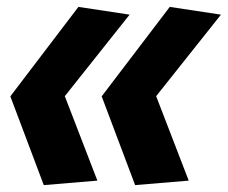

<svg xmlns="http://www.w3.org/2000/svg" viewBox="-20 -549 661 557"><path d="M262.5 -25 168 -270 356 -506.5 207.5 -529 10 -269.5 107 -12ZM275 -269.5 372 -12 527.5 -25 433 -270 621 -506.5 472.5 -529Z"/></svg>

Font: Monaspace Krypton ExtraBold
Style: Italic
Weight: 800
Italic angle: -11°
Designer: Riley Cran & the Lettermatic Team
Foundry: Lettermatic
Version: Version 1.101 (Monaspace Krypton)